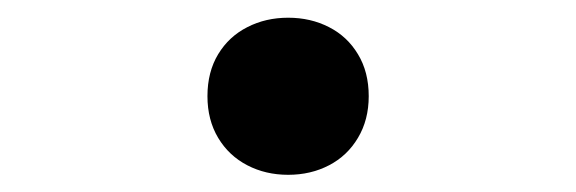

<svg xmlns="http://www.w3.org/2000/svg" viewBox="-20 -183 660 220"><path d="M217.7 -72.8Q217.7 -100.6 230 -120.9Q242.3 -141.2 263.4 -151.9Q284.4 -162.7 310.2 -162.7Q336 -162.7 357 -151.9Q378 -141.2 390.2 -120.8Q402.5 -100.5 402.5 -72.8Q402.5 -45.7 390.2 -25.1Q378 -4.5 357 6.4Q336 17.3 310.2 17.3Q284.4 17.3 263.4 6.4Q242.3 -4.5 230 -25Q217.7 -45.5 217.7 -72.8Z"/></svg>

Font: Monaspace Neon Var ExtraLight
Style: Regular
Weight: 200
Designer: Riley Cran and the Lettermatic Team
Version: Version 1.200 (Monaspace Neon Var)